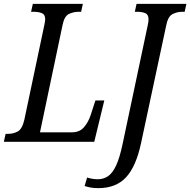

<svg xmlns="http://www.w3.org/2000/svg" viewBox="-38 -734 985 994"><path d="M-18 0 -9 -41H3Q31 -41 54 -53.5Q77 -66 88 -114L191 -602Q193 -612 194.5 -620.5Q196 -629 196 -634Q196 -659 178.5 -666Q161 -673 135 -673H123L132 -714H391L382 -673H370Q342 -673 318.5 -661.5Q295 -650 286 -605L169 -49H334Q374 -49 396.5 -75Q419 -101 431 -137L456 -214H502L450 0ZM471 240Q448 240 432 237Q416 234 400 229L413 185Q424 189 439.5 191.5Q455 194 468 194Q498 194 521.5 178Q545 162 563.5 122Q582 82 597 10L727 -604Q729 -611 730 -620Q731 -629 731 -634Q731 -659 714 -666Q697 -673 671 -673H660L669 -714H927L918 -673H907Q878 -673 854.5 -660.5Q831 -648 822 -600L692 8Q666 129 614 184.5Q562 240 471 240Z"/></svg>

Font: Noto Serif Condensed
Style: Italic
Weight: 400
Width: 3
Italic angle: -12°
Designer: Monotype Design Team
Foundry: Monotype Imaging Inc.
Version: Version 2.014; ttfautohint (v1.8.4.7-5d5b)